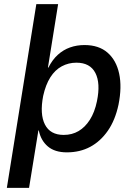

<svg xmlns="http://www.w3.org/2000/svg" viewBox="-20 -725 650 925"><path d="M13 180 155 -705H260L211 -400L213 -399Q232 -437 258.5 -461Q285 -485 317.5 -496.5Q350 -508 387 -508Q456 -508 498 -471.5Q540 -435 554 -370.5Q568 -306 551 -221Q535 -146 499.5 -95Q464 -44 414.5 -17.5Q365 9 302 9Q244 9 210.5 -19.5Q177 -48 167 -96L165 -97L120 180ZM287 -75Q327 -75 358.5 -93.5Q390 -112 413 -148Q436 -184 447 -237Q465 -324 439.5 -373.5Q414 -423 348 -423Q310 -423 277.5 -405.5Q245 -388 222.5 -352.5Q200 -317 188 -263Q171 -175 196.5 -125Q222 -75 287 -75Z"/></svg>

Font: Nunito Sans 7pt SemiCondensed SemiBold
Style: Italic
Weight: 600
Width: 4
Italic angle: -9°
Designer: Vernon Adams
Foundry: Vernon Adams
Version: Version 3.101;gftools[0.9.27]